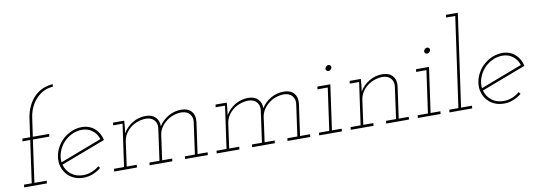

<svg xmlns="http://www.w3.org/2000/svg" viewBox="-58 -1116 4137 1489"><g transform="rotate(-10 2010.0 -372.0)"><path d="M37 -21 35 0H214L216 -21H119L166 -354H295L298 -375H169L190 -521Q197 -569 216 -607.5Q235 -646 263 -673Q290 -700 322.5 -714.5Q355 -729 389 -730L392 -750Q352 -748 315 -732.5Q278 -717 248 -688Q218 -659 197 -616Q176 -573 168 -518L148 -375H87L84 -354H145L98 -21Z M553 -362Q600 -362 634.5 -335.5Q669 -309 682 -266Q600 -235 518.5 -204Q437 -173 354 -141Q349 -182 363.5 -222Q378 -262 405 -293Q433 -324 471.5 -343Q510 -362 553 -362ZM708 -255Q702 -282 689.5 -305Q677 -328 659 -344Q639 -363 612.5 -373Q586 -383 556 -383Q515 -383 477.5 -367.5Q440 -352 410 -326Q380 -300 360 -264Q340 -228 334 -188Q328 -147 338.5 -112Q349 -77 372 -50Q394 -24 427.5 -9Q461 6 502 6Q541 6 576 -8Q611 -22 641 -46Q638 -50 635 -54Q632 -58 629 -62Q604 -40 571 -27Q538 -14 504 -14Q448 -14 409.5 -44Q371 -74 358 -122Q446 -156 533 -188.5Q620 -221 708 -255Z M1304 -21 1302 0H1481L1483 -21H1404L1439 -270Q1445 -320 1418 -351Q1391 -382 1338 -382Q1283 -382 1235.5 -354.5Q1188 -327 1161 -282Q1162 -327 1135 -354.5Q1108 -382 1058 -382Q1001 -382 953.5 -353Q906 -324 879 -277Q881 -291 882 -301.5Q883 -312 885 -326L889 -375H801L798 -354H872L825 -21H746L744 0H923L925 -21H846L873 -216Q878 -248 895 -274.5Q912 -301 938 -321Q963 -340 994.5 -350.5Q1026 -361 1059 -361Q1102 -359 1122.5 -333.5Q1143 -308 1139 -273L1104 -21H1025L1023 0H1202L1204 -21H1125L1153 -222Q1159 -252 1176.5 -277.5Q1194 -303 1220 -322Q1244 -341 1275 -351Q1306 -361 1338 -361Q1381 -359 1401.5 -333.5Q1422 -308 1418 -273L1383 -21Z M2111 -21 2109 0H2288L2290 -21H2211L2246 -270Q2252 -320 2225 -351Q2198 -382 2145 -382Q2090 -382 2042.5 -354.5Q1995 -327 1968 -282Q1969 -327 1942 -354.5Q1915 -382 1865 -382Q1808 -382 1760.5 -353Q1713 -324 1686 -277Q1688 -291 1689 -301.5Q1690 -312 1692 -326L1696 -375H1608L1605 -354H1679L1632 -21H1553L1551 0H1730L1732 -21H1653L1680 -216Q1685 -248 1702 -274.5Q1719 -301 1745 -321Q1770 -340 1801.5 -350.5Q1833 -361 1866 -361Q1909 -359 1929.5 -333.5Q1950 -308 1946 -273L1911 -21H1832L1830 0H2009L2011 -21H1932L1960 -222Q1966 -252 1983.5 -277.5Q2001 -303 2027 -322Q2051 -341 2082 -351Q2113 -361 2145 -361Q2188 -359 2208.5 -333.5Q2229 -308 2225 -273L2190 -21Z M2360 -21 2358 0H2537L2539 -21H2462L2512 -375H2410L2407 -354H2488L2441 -21ZM2496 -502Q2494 -493 2500.5 -486Q2507 -479 2516 -479Q2525 -479 2533 -486Q2541 -493 2543 -502Q2544 -512 2538 -518.5Q2532 -525 2523 -525Q2514 -525 2506 -518.5Q2498 -512 2496 -502Z M2888 -21 2886 0H3065L3067 -21H2988L3023 -270Q3029 -320 3002 -351Q2975 -382 2921 -382Q2865 -382 2817 -353Q2769 -324 2742 -277Q2744 -291 2745 -301.5Q2746 -312 2748 -326L2752 -375H2664L2661 -354H2735L2688 -21H2609L2607 0H2786L2788 -21H2709L2736 -216Q2741 -248 2758 -274.5Q2775 -301 2801 -321Q2826 -340 2857.5 -350.5Q2889 -361 2922 -361Q2965 -359 2985.5 -333.5Q3006 -308 3002 -273L2967 -21Z M3137 -21 3135 0H3314L3316 -21H3239L3289 -375H3187L3184 -354H3265L3218 -21ZM3273 -502Q3271 -493 3277.5 -486Q3284 -479 3293 -479Q3302 -479 3310 -486Q3318 -493 3320 -502Q3321 -512 3315 -518.5Q3309 -525 3300 -525Q3291 -525 3283 -518.5Q3275 -512 3273 -502Z M3386 -21 3384 0H3563L3565 -21H3479L3582 -750H3489L3486 -729H3558L3458 -21Z M3864 -362Q3911 -362 3945.5 -335.5Q3980 -309 3993 -266Q3911 -235 3829.5 -204Q3748 -173 3665 -141Q3660 -182 3674.5 -222Q3689 -262 3716 -293Q3744 -324 3782.5 -343Q3821 -362 3864 -362ZM4019 -255Q4013 -282 4000.5 -305Q3988 -328 3970 -344Q3950 -363 3923.5 -373Q3897 -383 3867 -383Q3826 -383 3788.5 -367.5Q3751 -352 3721 -326Q3691 -300 3671 -264Q3651 -228 3645 -188Q3639 -147 3649.5 -112Q3660 -77 3683 -50Q3705 -24 3738.5 -9Q3772 6 3813 6Q3852 6 3887 -8Q3922 -22 3952 -46Q3949 -50 3946 -54Q3943 -58 3940 -62Q3915 -40 3882 -27Q3849 -14 3815 -14Q3759 -14 3720.5 -44Q3682 -74 3669 -122Q3757 -156 3844 -188.5Q3931 -221 4019 -255Z"/></g></svg>

Font: Josefin Slab ExtraLight
Style: Italic
Weight: 250
Italic angle: -12°
Designer: Santiago Orozco
Foundry: Typemade
Version: Version 2.100